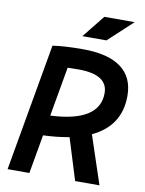

<svg xmlns="http://www.w3.org/2000/svg" viewBox="-96 -961 779 1029"><g transform="rotate(10 293.0 -447.0)"><path d="M18.1 0 140.1 -693.4Q204.6 -703.1 305.2 -703.1Q441.9 -703.1 512.2 -651.1Q582.5 -599.1 582.5 -497.6Q582.5 -334 430.7 -262.7L518.1 0H385.7L315.4 -226.6Q252 -214.4 173.8 -211.4L136.7 0ZM193.4 -322.3Q459.5 -334.5 459.5 -491.2Q459.5 -592.3 298.8 -592.3Q268.6 -592.3 240.7 -591.3ZM289.1 -771.5 387.2 -894H552.2L419.9 -771.5Z"/></g></svg>

Font: Cascadia Mono NF SemiBold
Style: Italic
Weight: 600
Italic angle: -10°
Monospace: yes
Designer: Aaron Bell
Foundry: Saja Typeworks
Version: Version 2404.023; ttfautohint (v1.8.4)